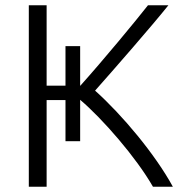

<svg xmlns="http://www.w3.org/2000/svg" viewBox="-20 -713 702 733"><path d="M158 0V-331H230V-174H286V-332C371 -260 500 -112 564 0H640C573 -123 447 -274 343 -367C414 -447 559 -613 623 -693H545C498 -633 374 -483 286 -385V-537H230V-386H158V-693H90V0Z"/></svg>

Font: Repo Light
Style: Regular
Weight: 300
Designer: Stefan Peev
Foundry: Context Ltd
Version: Version 001.502